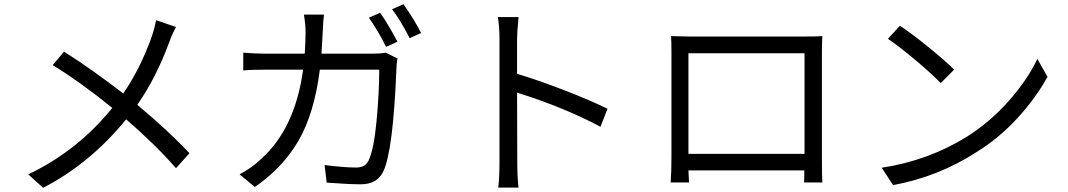

<svg xmlns="http://www.w3.org/2000/svg" viewBox="-20 -855 5040 906"><path d="M716.8 -759.8 810.5 -727.5Q791 -691.4 778.3 -655.3Q716.8 -488.3 627.9 -360.4Q775.4 -237.3 874 -131.8L810.5 -61.5Q713.9 -171.9 575.2 -292Q406.2 -84 183.6 31.2L113.3 -32.2Q345.7 -142.6 509.8 -345.7Q362.3 -465.8 228.5 -547.9L282.2 -611.3Q406.2 -533.2 561.5 -414.1Q641.6 -529.3 697.3 -685.5Q710 -723.6 716.8 -759.8Z M1497.1 -601.6H1735.4Q1772.5 -601.6 1799.8 -606.4L1855.5 -579.1Q1850.6 -551.8 1850.6 -529.3Q1835 -144.5 1789.1 -46.9Q1760.7 14.6 1682.6 14.6Q1625 14.6 1521.5 6.8L1511.7 -76.2Q1603.5 -64.5 1660.2 -64.5Q1704.1 -64.5 1718.8 -96.7Q1744.1 -148.4 1756.8 -283.2Q1769.5 -418 1769.5 -526.4H1489.3Q1462.9 -319.3 1388.7 -191.4Q1314.5 -63.5 1182.6 27.3L1110.4 -32.2Q1169.9 -63.5 1212.9 -105.5Q1373 -250 1410.2 -526.4H1242.2Q1163.1 -526.4 1127.9 -522.5V-606.4Q1186.5 -601.6 1241.2 -601.6H1418Q1421.9 -666 1421.9 -703.1Q1421.9 -739.3 1414.1 -786.1H1508.8Q1504.9 -756.8 1502.9 -705.1Q1502.9 -698.2 1497.1 -601.6ZM1720.7 -771.5 1773.4 -794.9Q1810.5 -743.2 1855.5 -658.2L1801.8 -633.8Q1763.7 -710.9 1720.7 -771.5ZM1830.1 -811.5 1883.8 -835Q1939.5 -755.9 1966.8 -699.2L1913.1 -674.8Q1867.2 -763.7 1830.1 -811.5Z M2846.7 -341.8 2813.5 -256.8Q2645.5 -346.7 2419.9 -418L2420.9 -87.9Q2420.9 -19.5 2426.8 30.3H2331.1Q2336.9 -17.6 2336.9 -87.9V-669.9Q2336.9 -732.4 2329.1 -774.4H2426.8Q2419.9 -701.2 2419.9 -669.9V-506.8Q2520.5 -476.6 2644 -428.7Q2767.6 -380.9 2846.7 -341.8Z M3776.4 -603.5H3228.5V-128.9H3776.4ZM3858.4 -607.4V-114.3Q3858.4 -15.6 3860.4 5.9H3774.4Q3774.4 4.9 3774.9 -14.6Q3775.4 -34.2 3775.4 -50.8H3228.5Q3230.5 -2 3231.4 5.9H3144.5Q3148.4 -41 3148.4 -115.2V-607.4Q3148.4 -660.2 3146.5 -684.6Q3224.6 -682.6 3235.4 -682.6H3772.5Q3830.1 -682.6 3860.4 -684.6Q3858.4 -659.2 3858.4 -607.4Z M4169.9 -671.9 4226.6 -733.4Q4280.3 -698.2 4360.4 -633.3Q4440.4 -568.4 4482.4 -526.4L4418.9 -462.9Q4379.9 -503.9 4301.8 -569.8Q4223.6 -635.7 4169.9 -671.9ZM4194.3 18.6 4140.6 -63.5Q4359.4 -96.7 4541 -209Q4651.4 -278.3 4740.2 -378.9Q4829.1 -479.5 4875 -577.1L4922.9 -492.2Q4867.2 -391.6 4780.8 -297.4Q4694.3 -203.1 4586.9 -136.7Q4409.2 -21.5 4194.3 18.6Z"/></svg>

Font: GenEi Gothic M Regular
Style: Regular
Weight: 400
Designer: o_tamon (Modified); [Source Han Sans]
Ryoko NISHIZUKA  (kana & ideographs); Paul D. Hunt (Latin, Greek & Cyrillic); Wenl
Version: Version 1.1a;Original Version 1.004